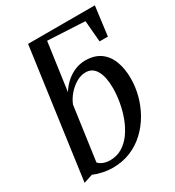

<svg xmlns="http://www.w3.org/2000/svg" viewBox="-186 -880 912 1000"><g transform="rotate(-30 270.0 -380.0)"><path d="M198.5 10Q168 10 136.8 3Q105.5 -4 84 -13.5L30.5 4L137.5 -770H539L516.5 -595H466.5L455.5 -723L231.5 -734.5L191.5 -448Q207.5 -475 232 -497.5Q256.5 -520 287.2 -533.2Q318 -546.5 351.5 -546.5Q404.5 -546.5 439.8 -522.2Q475 -498 493 -453Q511 -408 511 -346.5Q511 -296 497.5 -245.2Q484 -194.5 457.8 -148.5Q431.5 -102.5 393.5 -66.8Q355.5 -31 306.5 -10.5Q257.5 10 198.5 10ZM206 -31Q246.5 -31 278.5 -50.5Q310.5 -70 334.2 -103.2Q358 -136.5 373.8 -178Q389.5 -219.5 397.5 -264.2Q405.5 -309 405.5 -350.5Q405.5 -416.5 384.5 -454.2Q363.5 -492 322 -492Q293 -492 265 -475.5Q237 -459 215 -433.2Q193 -407.5 182 -379L137 -57Q148 -44.5 165.8 -37.8Q183.5 -31 206 -31Z"/></g></svg>

Font: Merriweather 72pt
Style: Italic
Weight: 400
Italic angle: -7.8°
Version: Version 2.101